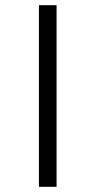

<svg xmlns="http://www.w3.org/2000/svg" viewBox="-20 -720 368 740"><path d="M130 0V-700H198V0Z"/></svg>

Font: Aboreto
Style: Regular
Weight: 400
Designer: Dominik Jáger
Foundry: Dominik Jáger
Version: Version 1.001; ttfautohint (v1.8.4.7-5d5b)